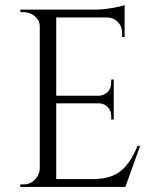

<svg xmlns="http://www.w3.org/2000/svg" viewBox="-20 -738 617 758"><path d="M73 -10Q99 -10 117.5 -28.5Q136 -47 137 -73V-633Q137 -657 118 -673.5Q99 -690 73 -690H61L60 -700H353Q384 -700 420.5 -706Q457 -712 472 -718V-592H462V-610Q462 -634 445.5 -651Q429 -668 406 -669H202V-360H371Q391 -361 405 -375Q419 -389 419 -410V-424H429V-266H419V-281Q419 -301 405.5 -315Q392 -329 372 -330H202V-31H345Q419 -31 458 -64Q497 -97 523 -162H533L475 0H60V-10Z"/></svg>

Font: Cinzel Decorative
Style: Regular
Weight: 400
Designer: Natanael Gama
Version: Version 1.002;PS 001.002;hotconv 1.0.56;makeotf.lib2.0.21325